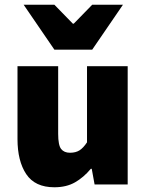

<svg xmlns="http://www.w3.org/2000/svg" viewBox="-20 -780 618 812"><path d="M210 12Q128 12 91 -43.5Q54 -99 54 -192V-500H226V-214Q226 -166 238.5 -150Q251 -134 276 -134Q300 -134 316 -144Q332 -154 348 -178V-500H520V0H380L368 -66H364Q334 -30 297.5 -9Q261 12 210 12ZM210 -570 80 -760H210L288 -680H292L370 -760H500L370 -570Z"/></svg>

Font: Source Sans 3 Black
Style: Regular
Weight: 900
Designer: Paul D. Hunt
Foundry: Adobe
Version: Version 3.046;hotconv 1.0.118;makeotfexe 2.5.65603